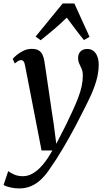

<svg xmlns="http://www.w3.org/2000/svg" viewBox="-64 -831 603 1100"><path d="M80 -453.5Q76.5 -472.5 71 -479.5Q65.5 -486.5 57 -486.5Q48 -486.5 39.8 -481.5Q31.5 -476.5 20.5 -467.5L9 -493.5Q16 -502.5 32 -516Q48 -529.5 70.2 -540.2Q92.5 -551 118 -551Q143 -551 157.5 -542.2Q172 -533.5 179.5 -517.5Q187 -501.5 190.5 -479Q197 -436.5 203.5 -391.8Q210 -347 216.8 -301.5Q223.5 -256 230 -210.8Q236.5 -165.5 243.5 -122L258.5 -7L315.5 -118.5Q336.5 -162.5 354 -200.2Q371.5 -238 384.2 -271.8Q397 -305.5 403.8 -336.8Q410.5 -368 410.5 -398Q410.5 -421 403.8 -436.5Q397 -452 390.2 -466.2Q383.5 -480.5 383.5 -499Q383.5 -523 397.8 -536.8Q412 -550.5 435.5 -550.5Q457.5 -550.5 472 -538.8Q486.5 -527 494 -506.5Q501.5 -486 501.5 -460.5Q501.5 -414.5 487.5 -367.2Q473.5 -320 451.2 -273Q429 -226 405 -180Q388 -145.5 369.5 -110.8Q351 -76 332.2 -42.5Q313.5 -9 295 22Q276.5 53 259.2 80Q242 107 226.5 128.5Q203 165.5 176 192.5Q149 219.5 117 234Q85 248.5 46 248.5Q21.5 248.5 -3.8 243Q-29 237.5 -43.5 229L-17 149.5Q-7 157.5 15.2 168Q37.5 178.5 67.5 178.5Q96.5 178.5 124.5 162.2Q152.5 146 180.5 113.5Q208.5 81 236 31H174ZM169 -600.5 140 -621.5 295 -811H362L449 -620L417 -601.5Q392 -631.5 368.2 -663.5Q344.5 -695.5 318.5 -730Q285 -697 247.5 -665Q210 -633 169 -600.5Z"/></svg>

Font: Merriweather 60pt Medium
Style: Italic
Weight: 500
Italic angle: -7.8°
Version: Version 2.101